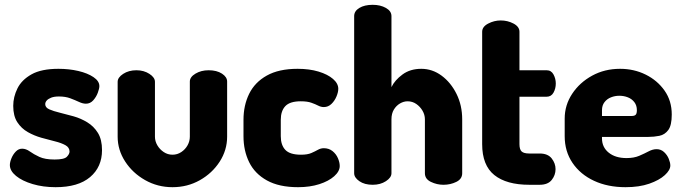

<svg xmlns="http://www.w3.org/2000/svg" viewBox="-20 -768 2836 798"><path d="M211 10Q159 10 115.5 -3Q72 -16 46.5 -37Q21 -58 21 -82Q21 -94 27.5 -110Q34 -126 45.5 -138Q57 -150 72 -150Q88 -150 104 -138.5Q120 -127 143.5 -116Q167 -105 207 -105Q247 -105 258 -116.5Q269 -128 269 -138Q269 -155 252 -164.5Q235 -174 208.5 -180.5Q182 -187 152 -195.5Q122 -204 95.5 -219Q69 -234 52 -260Q35 -286 35 -328Q35 -365 52.5 -400.5Q70 -436 111 -459Q152 -482 223 -482Q267 -482 305.5 -473Q344 -464 368.5 -447.5Q393 -431 393 -410Q393 -400 386.5 -382.5Q380 -365 367.5 -351Q355 -337 337 -337Q324 -337 308 -344.5Q292 -352 272 -359.5Q252 -367 225 -367Q205 -367 192.5 -362Q180 -357 174 -350Q168 -343 168 -335Q168 -321 185 -313.5Q202 -306 229 -299.5Q256 -293 286 -284.5Q316 -276 343 -259.5Q370 -243 387 -215.5Q404 -188 404 -144Q404 -74 354.5 -32Q305 10 211 10Z M697 10Q635 10 583 -19.5Q531 -49 500 -97Q469 -145 469 -200V-428Q469 -446 492 -461Q515 -476 547 -476Q578 -476 601 -461Q624 -446 624 -428V-200Q624 -181 634 -164Q644 -147 660.5 -136Q677 -125 697 -125Q717 -125 733.5 -136Q750 -147 759.5 -164Q769 -181 769 -200V-429Q769 -448 792.5 -462Q816 -476 847 -476Q881 -476 902.5 -462Q924 -448 924 -429V-200Q924 -144 893 -96Q862 -48 810.5 -19Q759 10 697 10Z M1219 10Q1140 10 1089.5 -18Q1039 -46 1015.5 -94Q992 -142 992 -202V-270Q992 -330 1015.5 -378Q1039 -426 1089 -454Q1139 -482 1217 -482Q1266 -482 1304 -470.5Q1342 -459 1364 -440Q1386 -421 1386 -399Q1386 -385 1378.5 -367Q1371 -349 1357.5 -336Q1344 -323 1326 -323Q1314 -323 1302.5 -329Q1291 -335 1274 -341Q1257 -347 1230 -347Q1185 -347 1166 -327Q1147 -307 1147 -270V-202Q1147 -165 1166 -145Q1185 -125 1231 -125Q1258 -125 1274 -132Q1290 -139 1301.5 -145.5Q1313 -152 1326 -152Q1347 -152 1362 -140Q1377 -128 1384.5 -110.5Q1392 -93 1392 -78Q1392 -56 1369 -35.5Q1346 -15 1307 -2.5Q1268 10 1219 10Z M1529 0Q1495 0 1473.5 -15Q1452 -30 1452 -48V-701Q1452 -722 1473.5 -735Q1495 -748 1529 -748Q1561 -748 1584 -735Q1607 -722 1607 -701V-406Q1621 -435 1653 -458.5Q1685 -482 1731 -482Q1777 -482 1815.5 -453.5Q1854 -425 1877.5 -377.5Q1901 -330 1901 -272V-48Q1901 -24 1876.5 -12Q1852 0 1823 0Q1796 0 1771 -12Q1746 -24 1746 -48V-272Q1746 -291 1736 -308Q1726 -325 1710 -336Q1694 -347 1674 -347Q1658 -347 1642.5 -338Q1627 -329 1617 -312.5Q1607 -296 1607 -272V-48Q1607 -30 1584 -15Q1561 0 1529 0Z M2180 0Q2085 0 2034.5 -40.5Q1984 -81 1984 -169V-636Q1984 -657 2009 -670Q2034 -683 2061 -683Q2090 -683 2114.5 -670Q2139 -657 2139 -636V-476H2252Q2271 -476 2280.5 -458.5Q2290 -441 2290 -421Q2290 -400 2280.5 -383Q2271 -366 2252 -366H2139V-169Q2139 -147 2148 -138.5Q2157 -130 2180 -130H2223Q2257 -130 2273 -109.5Q2289 -89 2289 -65Q2289 -40 2273 -20Q2257 0 2223 0Z M2580 10Q2506 10 2449 -16.5Q2392 -43 2359.5 -91Q2327 -139 2327 -202V-275Q2327 -331 2358 -378Q2389 -425 2441 -453.5Q2493 -482 2557 -482Q2615 -482 2663.5 -458Q2712 -434 2742 -391.5Q2772 -349 2772 -292Q2772 -247 2757.5 -227.5Q2743 -208 2720.5 -203.5Q2698 -199 2675 -199H2482V-193Q2482 -156 2510 -133.5Q2538 -111 2584 -111Q2615 -111 2637 -120.5Q2659 -130 2676 -139Q2693 -148 2709 -148Q2727 -148 2740 -136Q2753 -124 2759.5 -108Q2766 -92 2766 -80Q2766 -61 2743 -40Q2720 -19 2678.5 -4.5Q2637 10 2580 10ZM2482 -286H2606Q2617 -286 2622 -291Q2627 -296 2627 -310Q2627 -330 2616.5 -343.5Q2606 -357 2589.5 -363.5Q2573 -370 2554 -370Q2536 -370 2519.5 -363.5Q2503 -357 2492.5 -343.5Q2482 -330 2482 -310Z"/></svg>

Font: Dosis ExtraLight ExtraBold
Style: Regular
Weight: 800
Version: Version 3.001; ttfautohint (v1.8.2)